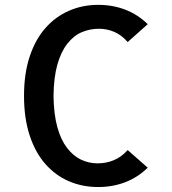

<svg xmlns="http://www.w3.org/2000/svg" viewBox="-20 -751 695 776"><path d="M577.1 -73.2Q537.1 -34.2 486.3 -14.6Q435.5 4.9 377 4.9Q312.5 4.9 258.3 -18.6Q204.1 -42 163.6 -87.9Q123 -133.8 100.1 -203.1Q77.1 -272.5 77.1 -363.3Q77.1 -454.1 100.1 -522.9Q123 -591.8 163.6 -637.7Q204.1 -683.6 258.8 -707.5Q313.5 -731.4 377 -731.4Q435.5 -731.4 486.3 -711.9Q537.1 -692.4 577.1 -653.3L496.1 -581.1Q471.7 -609.4 441.9 -622.1Q412.1 -634.8 379.9 -634.8Q343.8 -634.8 311 -621.1Q278.3 -607.4 252.4 -574.7Q226.6 -542 211.9 -490.2Q197.3 -438.5 196.3 -363.3Q197.3 -290 211.4 -238.3Q225.6 -186.5 250.5 -153.8Q275.4 -121.1 307.1 -106Q338.9 -90.8 374 -90.8Q409.2 -90.8 439.9 -103.5Q470.7 -116.2 496.1 -144.5Z"/></svg>

Font: Allerta
Style: Medium
Weight: 500
Designer: Matt McInerney
Foundry: Matt McInerney
Version: Version 1.0